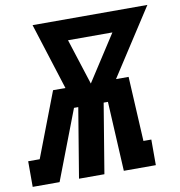

<svg xmlns="http://www.w3.org/2000/svg" viewBox="-115 -810 831 886"><g transform="rotate(-10 300.5 -367.5)"><path d="M-33 0V-120H21L137 -423H195L96 -735H634L432 -423H491L507 -120H544V0H394L377 -326H357L303 0H184L238 -326H218L93 0ZM314 -423 453 -638H245Z"/></g></svg>

Font: Iosevka Curly Slab HvExObl
Style: Regular
Weight: 900
Width: 7
Italic angle: -9°
Monospace: yes
Designer: Belleve Invis
Foundry: Belleve Invis
Version: Version 11.1.0; ttfautohint (v1.8.3)